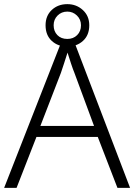

<svg xmlns="http://www.w3.org/2000/svg" viewBox="-20 -907 648 927"><path d="M547 0 452 -246H156L60 0H0L281 -717H334L608 0ZM339 -556Q333 -570 323 -600Q313 -630 306 -653Q298 -626 289 -600Q280 -574 274 -555L175 -299H434ZM305 -682Q260 -682 230 -709.5Q200 -737 200 -785Q200 -831 230 -859Q260 -887 305 -887Q349 -887 380 -858.5Q411 -830 411 -785Q411 -737 380.5 -709.5Q350 -682 305 -682ZM305 -719Q334 -719 352.5 -737.5Q371 -756 371 -785Q371 -813 351.5 -832Q332 -851 305 -851Q277 -851 258 -832Q239 -813 239 -785Q239 -756 257 -737.5Q275 -719 305 -719Z"/></svg>

Font: Noto Sans Myanmar Light
Style: Regular
Weight: 300
Designer: Monotype Design Team
Foundry: Monotype Imaging Inc.
Version: Version 2.107; ttfautohint (v1.8.4.7-5d5b)